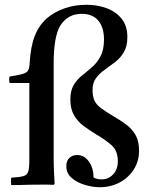

<svg xmlns="http://www.w3.org/2000/svg" viewBox="-20 -775 641 805"><path d="M103 -104V-427H20Q17 -442 20 -454Q58 -460 75 -465Q92 -470 97.5 -479Q103 -488 104 -507Q108 -578 125 -622.5Q142 -667 175 -697Q206 -724 249 -739.5Q292 -755 343 -755Q387 -755 426 -741Q465 -727 489.5 -697Q514 -667 514 -620Q514 -581 499.5 -556.5Q485 -532 463 -515Q441 -498 419 -482.5Q397 -467 382.5 -447.5Q368 -428 368 -398Q368 -372 375.5 -354.5Q383 -337 403 -322Q423 -307 460 -285Q486 -270 509.5 -252.5Q533 -235 548 -209.5Q563 -184 563 -144Q563 -99 541 -64.5Q519 -30 481.5 -10Q444 10 398 10Q370 10 337 0.5Q304 -9 281 -28.5Q258 -48 258 -78Q258 -101 271 -113Q284 -125 303 -125Q333 -125 352.5 -98Q372 -71 372 -31Q386 -23 406 -23Q435 -23 454.5 -44Q474 -65 474 -99Q474 -143 448 -166Q422 -189 381 -213Q355 -229 330.5 -247Q306 -265 290.5 -291.5Q275 -318 275 -358Q275 -395 289 -418.5Q303 -442 324.5 -459Q346 -476 367 -494.5Q388 -513 402 -540Q416 -567 416 -610Q416 -659 392.5 -688Q369 -717 323 -717Q264 -717 233 -668Q205 -622 205 -509V-119Q205 -81 206.5 -52.5Q208 -24 209 -4L205 0Q193 -1 179.5 -1Q166 -1 160 -1Q126 -1 105 -0.5Q84 0 67 0.5Q50 1 27 1Q25 -15 27 -30Q62 -32 78 -36.5Q94 -41 98.5 -56Q103 -71 103 -104Z"/></svg>

Font: Castoro
Style: Regular
Weight: 400
Designer: John Hudson
Foundry: Tiro Typeworks Ltd.
Version: Version 2.04